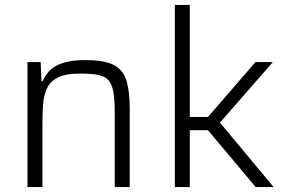

<svg xmlns="http://www.w3.org/2000/svg" viewBox="-20 -763 1170 783"><path d="M92 0V-510H146L149 -432H154Q164 -456 183 -475.5Q202 -495 237 -506.5Q272 -518 329 -518Q407 -518 445 -497.5Q483 -477 496 -433.5Q509 -390 509 -320V0H448V-301Q448 -355 442.5 -387Q437 -419 422.5 -435.5Q408 -452 380 -457.5Q352 -463 307 -463Q251 -463 219.5 -448.5Q188 -434 174 -407.5Q160 -381 156.5 -344.5Q153 -308 153 -264V0Z M693 0V-743H754V-286H828L1022 -510H1093L877 -263L1096 0H1023L828 -232H754V0Z"/></svg>

Font: Saira Light
Style: Regular
Weight: 300
Designer: Hector Gatti with collaboration of the Omnibus-Type team
Foundry: Omnibus-Type
Version: Version 1.100; ttfautohint (v1.8.3)